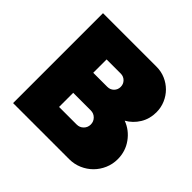

<svg xmlns="http://www.w3.org/2000/svg" viewBox="-171 -879 1057 1057"><g transform="rotate(45 357.5 -350.0)"><path d="M62 0V-700H479Q516 -700 548 -686Q580 -672 604 -648Q628 -624 642 -591.5Q656 -559 656 -522Q656 -471 631 -430Q606 -389 565 -366Q619 -346 653.5 -298Q688 -250 688 -189Q688 -150 673 -115.5Q658 -81 632.5 -55.5Q607 -30 572.5 -15Q538 0 499 0ZM393 -274H256V-164H393Q416 -164 432 -180Q448 -196 448 -219Q448 -242 432 -258Q416 -274 393 -274ZM366 -534H256V-430H366Q388 -430 403 -445Q418 -460 418 -482Q418 -504 403 -519Q388 -534 366 -534Z"/></g></svg>

Font: Afrihost Sans Black
Style: Regular
Weight: 900
Foundry: https://www.afrihost.com
Version: Version 1.000